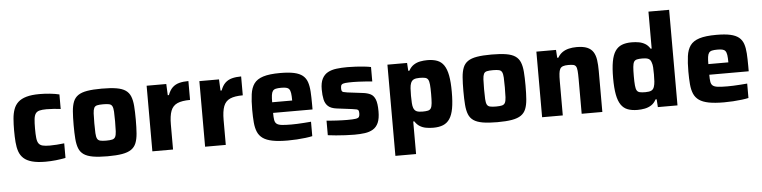

<svg xmlns="http://www.w3.org/2000/svg" viewBox="-52 -1016 5902 1487"><g transform="rotate(-5 2899.5 -272.0)"><path d="M266.8 8Q203.4 8 162.2 -3.4Q121 -14.7 97.2 -36.6Q73.3 -58.5 62.3 -90.2Q51.3 -121.9 48 -163.5Q44.7 -205.2 44.7 -255.1Q44.7 -304 48.1 -345Q51.4 -386.1 63 -418.3Q74.5 -450.5 98.4 -472.6Q122.3 -494.7 162.9 -506.3Q203.5 -518 265.7 -518Q305.7 -518 346.2 -513.8Q386.6 -509.6 418.8 -501.7V-388.6Q398.5 -391.7 367.4 -394Q336.3 -396.3 309.3 -396.3Q274.4 -396.3 254 -390.9Q233.7 -385.5 223.7 -370.6Q213.6 -355.7 210.5 -327.8Q207.4 -299.9 207.4 -255Q207.4 -209.5 210.5 -181.3Q213.6 -153.2 224 -138.6Q234.4 -124 255 -118.8Q275.6 -113.7 310.4 -113.7Q334 -113.7 364.5 -115.7Q395 -117.7 422.8 -121.3V-8.2Q389.7 -0.9 347.9 3.6Q306.1 8 266.8 8Z M749.1 8Q680.7 8 635.7 0.2Q590.8 -7.6 564.7 -25.6Q538.6 -43.6 526.7 -73.8Q514.7 -104 511.2 -148.8Q507.7 -193.6 507.7 -255.6Q507.7 -317.6 511.2 -362.1Q514.7 -406.6 526.7 -436.8Q538.6 -467 564.7 -485Q590.8 -503 635.7 -510.5Q680.7 -518 749.1 -518Q817.6 -518 862.6 -510.5Q907.5 -503 933.6 -485Q959.7 -467 971.8 -436.8Q984 -406.6 987.5 -362.1Q991 -317.6 991 -255.6Q991 -193.6 987.5 -148.8Q984 -104 971.8 -73.8Q959.7 -43.6 933.6 -25.6Q907.5 -7.6 862.6 0.2Q817.6 8 749.1 8ZM749.1 -113.7Q779.3 -113.7 796 -117.9Q812.7 -122.1 819.8 -136.2Q826.9 -150.3 828.5 -179Q830.1 -207.6 830.1 -255.6Q830.1 -303.9 828.5 -332.1Q826.9 -360.2 819.8 -374.4Q812.7 -388.5 796 -392.4Q779.3 -396.3 749.1 -396.3Q719 -396.3 702.3 -392.4Q685.6 -388.5 678.7 -374.4Q671.8 -360.2 670.2 -332.1Q668.6 -303.9 668.6 -255.6Q668.6 -207.6 670.2 -179Q671.8 -150.3 678.7 -136.2Q685.6 -122.1 702.3 -117.9Q719 -113.7 749.1 -113.7Z M1097.5 0V-510H1250.2L1254.2 -422.7H1263.1Q1276.9 -460.4 1298.6 -481Q1320.3 -501.6 1351.3 -509.8Q1382.3 -518 1422.9 -518V-371.1Q1359.9 -371.1 1323.8 -355.1Q1287.8 -339.1 1273.1 -300.4Q1258.3 -261.6 1258.3 -192.5V0Z M1507.5 0V-510H1660.2L1664.2 -422.7H1673.1Q1686.9 -460.4 1708.6 -481Q1730.3 -501.6 1761.3 -509.8Q1792.3 -518 1832.9 -518V-371.1Q1769.9 -371.1 1733.8 -355.1Q1697.8 -339.1 1683.1 -300.4Q1668.3 -261.6 1668.3 -192.5V0Z M2150.6 8Q2079 8 2031.9 -1.2Q1984.9 -10.4 1957.3 -29.9Q1929.7 -49.4 1916.5 -80.2Q1903.3 -110.9 1899.5 -154.2Q1895.7 -197.4 1895.7 -254Q1895.7 -323.3 1902.6 -373.3Q1909.4 -423.3 1932.3 -455.4Q1955.3 -487.4 2003.7 -502.7Q2052.2 -518 2135.4 -518Q2202.2 -518 2244.3 -508.7Q2286.4 -499.3 2310.5 -479.7Q2334.5 -460 2345.3 -429Q2356 -397.9 2358.8 -354.3Q2361.5 -310.6 2361.5 -254V-215H2054.9Q2054.9 -180.6 2058.2 -160.3Q2061.5 -139.9 2074.2 -129.7Q2086.9 -119.5 2114 -116.3Q2141.2 -113.1 2188.6 -113.1Q2208.4 -113.1 2234.1 -114.1Q2259.8 -115.1 2288.3 -117.2Q2316.8 -119.3 2341.5 -121.3V-9.2Q2320.4 -4.3 2288.5 -0.4Q2256.5 3.6 2220.6 5.8Q2184.6 8 2150.6 8ZM2210.5 -282.3V-297.7Q2210.5 -334 2207.3 -355.2Q2204 -376.5 2195.5 -386.8Q2187.1 -397.1 2172.1 -400.2Q2157.2 -403.4 2134.3 -403.4Q2107.8 -403.4 2092.2 -399.7Q2076.7 -396 2068.7 -385.1Q2060.7 -374.2 2057.8 -353.2Q2054.9 -332.3 2054.9 -297.7H2227.7Z M2668 8Q2635.9 8 2598.5 6Q2561.1 4 2525.6 1Q2490.2 -2 2461.9 -6V-118.8Q2478.1 -117.8 2498.4 -116Q2518.8 -114.2 2540.7 -113.2Q2562.5 -112.2 2583.1 -111.4Q2603.6 -110.7 2620.7 -110.7Q2668 -110.7 2688.5 -113.9Q2709 -117.2 2714.4 -126.7Q2719.7 -136.1 2719.7 -152.2Q2719.7 -167.8 2716.6 -175Q2713.4 -182.2 2702.6 -185.3Q2691.7 -188.3 2667.3 -191.3L2548.3 -206.3Q2504.5 -211.9 2482.6 -231.7Q2460.7 -251.5 2453.3 -284.7Q2445.9 -318 2445.9 -363.3Q2445.9 -415.6 2462 -446.5Q2478.1 -477.4 2506.6 -492.9Q2535.1 -508.4 2574.4 -513.2Q2613.7 -518 2659.1 -518Q2691.2 -518 2725.3 -516Q2759.4 -514 2790.1 -510.7Q2820.8 -507.4 2841.3 -502.9V-390.6Q2816.1 -393.2 2788.5 -395Q2761 -396.8 2736.2 -398.1Q2711.5 -399.3 2693.7 -399.3Q2653.7 -399.3 2632.5 -397.2Q2611.3 -395.1 2603.6 -387.1Q2596 -379.2 2596 -361.1Q2596 -346.7 2598.6 -339.3Q2601.2 -331.9 2611 -328.8Q2620.9 -325.7 2642.4 -322.7L2761.5 -308Q2795.8 -304 2820 -292Q2844.1 -280 2856.7 -249.1Q2869.3 -218.2 2869.3 -155.6Q2869.3 -100.3 2854.8 -67.5Q2840.2 -34.7 2813 -18.4Q2785.8 -2.1 2749.2 2.9Q2712.6 8 2668 8Z M2969.5 199V-510H3122.2L3126.2 -448.5H3134.9Q3150.5 -477.2 3173.5 -492.3Q3196.5 -507.4 3224.2 -512.7Q3252 -518 3280.3 -518Q3324.8 -518 3356.6 -505.9Q3388.5 -493.9 3408.6 -464.3Q3428.7 -434.7 3438.3 -384Q3447.8 -333.3 3447.8 -256.4Q3447.8 -179.6 3438.6 -128.6Q3429.3 -77.6 3409.2 -47.8Q3389.2 -18 3357.7 -5.2Q3326.2 7.6 3281.2 7.6Q3251.6 7.6 3225 2.7Q3198.3 -2.1 3176.7 -15.5Q3155.1 -28.8 3138.6 -54.4H3130.3V199ZM3208.1 -124.2Q3235.5 -124.2 3251.3 -127.9Q3267.2 -131.6 3274.6 -144.2Q3282.1 -156.9 3284.5 -183.2Q3286.9 -209.4 3286.9 -255Q3286.9 -300.6 3284.5 -327.1Q3282.1 -353.6 3274.6 -366.3Q3267.2 -379 3251.3 -382.7Q3235.5 -386.4 3208.1 -386.4Q3178.8 -386.4 3163.2 -378.9Q3147.7 -371.5 3140.1 -352.8Q3133.6 -336.8 3132 -312.5Q3130.3 -288.2 3130.3 -255Q3130.3 -220.8 3132 -197.1Q3133.6 -173.5 3139.1 -158.7Q3147.1 -138.5 3163.2 -131.3Q3179.2 -124.2 3208.1 -124.2Z M3779.1 8Q3710.7 8 3665.7 0.2Q3620.8 -7.6 3594.7 -25.6Q3568.6 -43.6 3556.7 -73.8Q3544.7 -104 3541.2 -148.8Q3537.7 -193.6 3537.7 -255.6Q3537.7 -317.6 3541.2 -362.1Q3544.7 -406.6 3556.7 -436.8Q3568.6 -467 3594.7 -485Q3620.8 -503 3665.7 -510.5Q3710.7 -518 3779.1 -518Q3847.6 -518 3892.6 -510.5Q3937.5 -503 3963.6 -485Q3989.7 -467 4001.8 -436.8Q4014 -406.6 4017.5 -362.1Q4021 -317.6 4021 -255.6Q4021 -193.6 4017.5 -148.8Q4014 -104 4001.8 -73.8Q3989.7 -43.6 3963.6 -25.6Q3937.5 -7.6 3892.6 0.2Q3847.6 8 3779.1 8ZM3779.1 -113.7Q3809.3 -113.7 3826 -117.9Q3842.7 -122.1 3849.8 -136.2Q3856.9 -150.3 3858.5 -179Q3860.1 -207.6 3860.1 -255.6Q3860.1 -303.9 3858.5 -332.1Q3856.9 -360.2 3849.8 -374.4Q3842.7 -388.5 3826 -392.4Q3809.3 -396.3 3779.1 -396.3Q3749 -396.3 3732.3 -392.4Q3715.6 -388.5 3708.7 -374.4Q3701.8 -360.2 3700.2 -332.1Q3698.6 -303.9 3698.6 -255.6Q3698.6 -207.6 3700.2 -179Q3701.8 -150.3 3708.7 -136.2Q3715.6 -122.1 3732.3 -117.9Q3749 -113.7 3779.1 -113.7Z M4127.5 0V-510H4280.2L4284.2 -448.5H4293.1Q4308.2 -474.3 4330 -489.5Q4351.8 -504.6 4380 -511.3Q4408.2 -518 4440.7 -518Q4491.9 -518 4522.6 -505Q4553.3 -492 4569.2 -466.8Q4585.2 -441.6 4590.5 -404.6Q4595.8 -367.6 4595.8 -319V0H4435.1V-269.6Q4435.1 -310.8 4432.9 -334.3Q4430.8 -357.8 4423.8 -368.7Q4416.9 -379.6 4402.6 -382.5Q4388.3 -385.4 4364.4 -385.4Q4338.9 -385.4 4323.3 -379.9Q4307.7 -374.5 4300.4 -361Q4293.2 -347.6 4290.8 -324.4Q4288.3 -301.1 4288.3 -265.6V0Z M4869.3 8Q4824.8 8 4792.9 -4.1Q4761.1 -16.1 4741 -45.7Q4720.8 -75.3 4711.3 -126Q4701.7 -176.7 4701.7 -253.6Q4701.7 -330.4 4711 -381.7Q4720.3 -432.9 4740.3 -462.7Q4760.4 -492.4 4791.9 -505Q4823.4 -517.6 4868.3 -517.6Q4898.4 -517.6 4924.8 -512.7Q4951.2 -507.9 4973.1 -494.7Q4995.1 -481.6 5010.9 -455.6H5019.2V-743H5180V0H5027.4L5023.4 -61H5014.6Q4999.6 -32.3 4976.4 -17.4Q4953.1 -2.6 4925.5 2.7Q4898 8 4869.3 8ZM4941.4 -123.6Q4972.2 -123.6 4987.8 -131.3Q5003.5 -139 5010 -158.8Q5016 -176.6 5017.6 -200.1Q5019.2 -223.6 5019.2 -255Q5019.2 -286.5 5017.8 -309.2Q5016.4 -331.9 5010.4 -347.9Q5003.9 -370 4988 -377.9Q4972.2 -385.8 4941.4 -385.8Q4914.1 -385.8 4898.3 -382.1Q4882.4 -378.4 4874.9 -365.8Q4867.5 -353.1 4865.1 -326.8Q4862.6 -300.6 4862.6 -255Q4862.6 -209.4 4865.1 -182.9Q4867.5 -156.4 4874.9 -143.7Q4882.4 -131 4898.3 -127.3Q4914.1 -123.6 4941.4 -123.6Z M5541.6 8Q5470 8 5422.9 -1.2Q5375.9 -10.4 5348.3 -29.9Q5320.7 -49.4 5307.5 -80.2Q5294.3 -110.9 5290.5 -154.2Q5286.7 -197.4 5286.7 -254Q5286.7 -323.3 5293.6 -373.3Q5300.4 -423.3 5323.3 -455.4Q5346.3 -487.4 5394.7 -502.7Q5443.2 -518 5526.4 -518Q5593.2 -518 5635.3 -508.7Q5677.4 -499.3 5701.5 -479.7Q5725.5 -460 5736.3 -429Q5747 -397.9 5749.8 -354.3Q5752.5 -310.6 5752.5 -254V-215H5445.9Q5445.9 -180.6 5449.2 -160.3Q5452.5 -139.9 5465.2 -129.7Q5477.9 -119.5 5505 -116.3Q5532.2 -113.1 5579.6 -113.1Q5599.4 -113.1 5625.1 -114.1Q5650.8 -115.1 5679.3 -117.2Q5707.8 -119.3 5732.5 -121.3V-9.2Q5711.4 -4.3 5679.5 -0.4Q5647.5 3.6 5611.6 5.8Q5575.6 8 5541.6 8ZM5601.5 -282.3V-297.7Q5601.5 -334 5598.3 -355.2Q5595 -376.5 5586.5 -386.8Q5578.1 -397.1 5563.1 -400.2Q5548.2 -403.4 5525.3 -403.4Q5498.8 -403.4 5483.2 -399.7Q5467.7 -396 5459.7 -385.1Q5451.7 -374.2 5448.8 -353.2Q5445.9 -332.3 5445.9 -297.7H5618.7Z"/></g></svg>

Font: Saira Thin
Style: Regular
Weight: 100
Designer: Hector Gatti with collaboration of the Omnibus-Type team
Foundry: Omnibus-Type
Version: Version 1.101